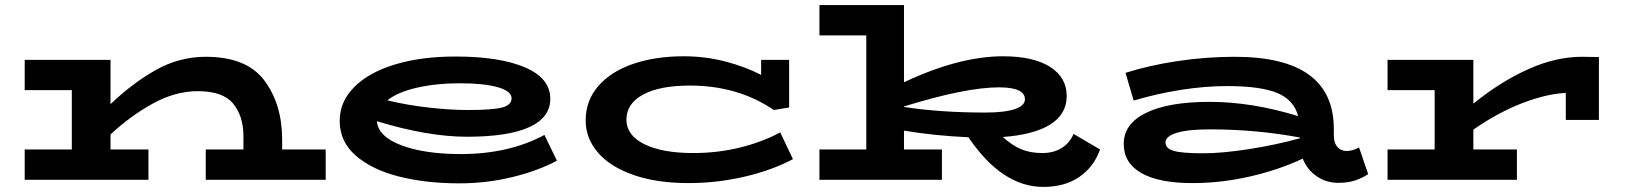

<svg xmlns="http://www.w3.org/2000/svg" viewBox="-20 -706 6382 754"><path d="M1259 -119V0H788V-119H936V-172Q936 -249 896 -298.5Q856 -348 757 -348Q668 -348 579.5 -299Q491 -250 414 -178V-119H563V0H77V-119H262V-352H77V-471H414V-297Q502 -381 593.5 -432Q685 -483 788 -483Q949 -483 1018.5 -389.5Q1088 -296 1088 -158V-119Z M2167 -75Q2095 -36 1993.5 -11Q1892 14 1783 14Q1652 14 1546 -13Q1440 -40 1377 -95Q1314 -150 1314 -232Q1314 -306 1370.5 -363.5Q1427 -421 1530 -452.5Q1633 -484 1769 -484Q1942 -484 2041.5 -441.5Q2141 -399 2141 -318Q2141 -244 2058 -206.5Q1975 -169 1814 -169Q1660 -169 1460 -230Q1465 -170 1556 -135.5Q1647 -101 1790 -101Q1978 -101 2118 -176ZM1501 -312Q1579 -293 1664 -283.5Q1749 -274 1817 -274Q1913 -274 1951 -283.5Q1989 -293 1989 -320Q1989 -348 1935 -363.5Q1881 -379 1784 -379Q1695 -379 1619 -362Q1543 -345 1501 -312Z M3094 -81Q3011 -37 2903 -12Q2795 13 2684 13Q2559 13 2467.5 -19Q2376 -51 2328 -107Q2280 -163 2280 -233Q2280 -311 2329.5 -368Q2379 -425 2466 -455Q2553 -485 2665 -485Q2748 -485 2826.5 -465Q2905 -445 2969 -412V-471H3079V-284L3019 -274Q2878 -370 2689 -370Q2571 -370 2505.5 -334.5Q2440 -299 2440 -236Q2440 -175 2510 -140Q2580 -105 2703 -105Q2798 -105 2885.5 -126.5Q2973 -148 3044 -186Z M4300 -119Q4276 -51 4219 -11.5Q4162 28 4077 28Q3915 28 3783 -167Q3649 -173 3530 -193V-119H3679V0H3198V-119H3382V-567H3198V-686H3530V-383Q3747 -485 3919 -485Q4038 -485 4103.5 -443.5Q4169 -402 4169 -329Q4169 -258 4105 -217.5Q4041 -177 3918 -168Q3956 -134 3991.5 -119.5Q4027 -105 4073 -105Q4118 -105 4149.5 -125Q4181 -145 4196 -180ZM3530 -286Q3671 -264 3851 -264Q3925 -264 3965 -277.5Q4005 -291 4005 -316Q4005 -363 3903 -363Q3773 -363 3530 -288Z M5353 -22Q5328 -6 5300.5 3Q5273 12 5235 12Q5188 12 5150.5 -14Q5113 -40 5096 -83Q5002 -39 4889 -13Q4776 13 4663 13Q4531 13 4462 -26.5Q4393 -66 4393 -141Q4393 -220 4481 -263Q4569 -306 4731 -306Q4896 -306 5078 -250Q5061 -314 4995.5 -341Q4930 -368 4799 -368Q4712 -368 4617 -353Q4522 -338 4432 -311L4400 -420Q4495 -450 4606.5 -466.5Q4718 -483 4829 -483Q5218 -483 5218 -200V-176Q5218 -144 5232.5 -128.5Q5247 -113 5269 -113Q5291 -113 5317 -127ZM4704 -104Q4780 -104 4885.5 -120.5Q4991 -137 5085 -163V-166Q4912 -198 4731 -198Q4646 -198 4601.5 -184.5Q4557 -171 4557 -146Q4557 -123 4589.5 -113.5Q4622 -104 4704 -104Z M6259 -482V-235H6129V-341Q6055 -338 5959.5 -301.5Q5864 -265 5766 -197V-119H5937V0H5429V-119H5614V-352H5429V-471H5766V-299Q5872 -385 5981 -434Q6090 -483 6192 -483Z"/></svg>

Font: BioRhyme Expanded ExtraBold
Style: Regular
Weight: 800
Width: 7
Designer: Aoife Mooney
Foundry: Aoife Mooney Type
Version: Version 1.001